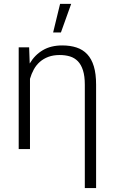

<svg xmlns="http://www.w3.org/2000/svg" viewBox="-20 -774 597 997"><path d="M131.3 -528.3 134.3 -444.3Q160.6 -488.8 202.4 -513.4Q244.1 -538.1 303.2 -538.1Q344.7 -538.1 377.4 -527.3Q410.2 -516.6 432.9 -492.4Q455.6 -468.3 467.3 -429.4Q479 -390.6 479 -334.5V202.6H420.4V-334Q420.4 -378.9 410.9 -408.7Q401.4 -438.5 384.3 -456.1Q367.2 -473.6 343.3 -481Q319.3 -488.3 290 -488.3Q256.8 -488.3 231.2 -478.8Q205.6 -469.2 186.8 -452.6Q168 -436 155.5 -413.3Q143.1 -390.6 135.7 -364.7V0H77.1V-528.3ZM292 -753.9H349.6L296.4 -605.5H255.9Z"/></svg>

Font: Melbourne
Style: Light
Weight: 300
Designer: Google
Version: Version 2.000980; 2014